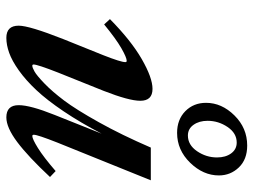

<svg xmlns="http://www.w3.org/2000/svg" viewBox="-116 -664 791 599"><g transform="rotate(90 279.5 -364.5)"><path d="M394.5 -521.5Q353 -521.5 326.9 -547.1Q300.8 -572.8 300.8 -611.8Q300.8 -660.6 340.1 -700.4Q379.4 -740.2 434.1 -740.2Q477.5 -740.2 502.4 -714.1Q527.3 -688 527.3 -651.9Q527.3 -603 487.8 -562.3Q448.2 -521.5 394.5 -521.5ZM402.8 -555.2Q432.1 -555.2 451.7 -583.7Q471.2 -612.3 471.2 -646Q471.2 -672.9 458.5 -690.2Q445.8 -707.5 424.8 -707.5Q395.5 -707.5 376.2 -679Q356.9 -650.4 356.9 -616.7Q356.9 -590.3 369.4 -572.8Q381.8 -555.2 402.8 -555.2ZM98.1 11.2Q60.1 11.2 60.1 -27.3Q60.1 -60.1 101.6 -165.5L152.3 -291.5Q173.8 -346.2 173.8 -359.9Q173.8 -364.3 169.9 -364.3Q159.7 -364.3 130.6 -347.7Q101.6 -331.1 56.2 -293.9L39.6 -312Q106.4 -377.9 164.6 -411.4Q222.7 -444.8 257.3 -444.8Q294.4 -444.8 294.4 -406.7Q294.4 -371.6 263.7 -293L206.5 -150.4Q181.2 -85.9 181.2 -73.7Q181.2 -69.8 185.1 -69.8Q190.9 -69.8 203.1 -76.7Q215.3 -83.5 240.2 -107.4Q265.1 -131.3 293.5 -168.9Q321.8 -206.5 361.3 -277.3Q400.9 -348.1 440.4 -439.5H542.5L424.8 -147.9Q400.4 -85.9 400.4 -74.7Q400.4 -69.8 404.3 -69.8Q413.6 -69.8 441.9 -87.4Q470.2 -105 513.7 -142.6L532.2 -125Q468.8 -57.1 423.3 -22.9Q377.9 11.2 346.2 11.2Q308.1 11.2 308.1 -27.3Q308.1 -63.5 338.4 -139.2L397 -286.1Q362.8 -220.2 327.4 -167.7Q292 -115.2 261 -82.3Q230 -49.3 199.7 -27.8Q169.4 -6.3 144.8 2.4Q120.1 11.2 98.1 11.2Z"/></g></svg>

Font: Elstob
Style: Bold Italic
Weight: 700
Italic angle: -20°
Designer: Peter S. Baker
Version: Version 1.015